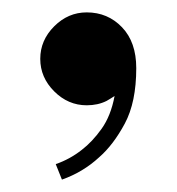

<svg xmlns="http://www.w3.org/2000/svg" viewBox="-20 -160 285 310"><path d="M70 105Q93 97 112 82Q129 69 144 48Q159 27 165 -5Q159 -1 152 3Q138 10 120 10Q90 10 67.5 -12.5Q45 -35 45 -65Q45 -95 67.5 -117.5Q90 -140 120 -140Q154 -140 177 -116Q200 -92 200 -50Q200 5 181.5 39.5Q163 74 140 94Q114 118 80 130Z"/></svg>

Font: Yeseva One
Style: Regular
Weight: 400
Designer: Jovanny Lemonad
Foundry: Jovanny Lemonad
Version: Version 2.001; ttfautohint (v0.91) -l 8 -r 50 -G 200 -x 0 -w